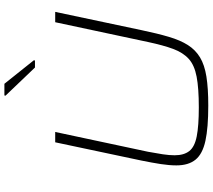

<svg xmlns="http://www.w3.org/2000/svg" viewBox="-67 -892 967 873"><g transform="rotate(-90 416.5 -455.5)"><path d="M373 8Q272 8 212.5 -5Q153 -18 127 -50Q101 -82 101 -137Q101 -169 107 -208Q113 -247 123 -296L206 -688H253L163 -266Q156 -229 151.5 -199Q147 -169 147 -145Q147 -103 166 -78.5Q185 -54 233 -44.5Q281 -35 365 -35Q452 -35 504.5 -45Q557 -55 585.5 -81Q614 -107 630.5 -151.5Q647 -196 662 -266L752 -688H799L716 -296Q701 -224 685.5 -171.5Q670 -119 648 -84.5Q626 -50 592 -29.5Q558 -9 505 -0.5Q452 8 373 8ZM546 -780 418 -914 419 -919H472L579 -785L578 -780Z"/></g></svg>

Font: Saira Expanded ExtraLight
Style: Italic
Weight: 250
Width: 7
Italic angle: -12°
Designer: Hector Gatti with collaboration of the Omnibus-Type team
Foundry: Omnibus-Type
Version: Version 1.101